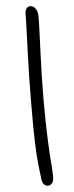

<svg xmlns="http://www.w3.org/2000/svg" viewBox="-64 -844 400 1035"><g transform="rotate(-5 136.5 -326.0)"><path d="M152.8 160.2Q140.1 160.2 131.1 150.6Q122.1 141.1 120.1 123Q113.3 71.8 108.9 26.6Q104.5 -18.6 103 -72.3Q101.6 -126 101.1 -148.7Q100.6 -171.4 100.8 -239.7Q101.1 -308.1 101.1 -320.8Q101.1 -432.6 106.9 -583.5Q112.8 -734.4 112.8 -774.9Q112.8 -790 120.4 -801Q127.9 -812 141.1 -812Q157.2 -812 169.2 -796.1Q181.2 -780.3 181.2 -752.9Q181.2 -710 175 -565.7Q168.9 -421.4 168.9 -307.1Q168.9 -169.4 172.9 -83.7Q176.8 2 180.4 43.5Q184.1 85 184.1 115.2Q184.1 139.2 174.6 149.7Q165 160.2 152.8 160.2Z"/></g></svg>

Font: Shantell Sans Irregular
Style: Regular
Weight: 300
Designer: Stephen Nixon, Anya Danilova, Shantell Martin
Foundry: Arrow Type
Version: Version 1.006;[9816181b4]